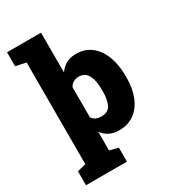

<svg xmlns="http://www.w3.org/2000/svg" viewBox="-227 -879 1071 1198"><g transform="rotate(-30 308.0 -279.5)"><path d="M31.2 203.1V102.5L93.3 86.9V-645.5L19.5 -661.1V-761.7H264.2V-475.1Q285.2 -505.4 314.5 -521.7Q343.8 -538.1 385.7 -538.1Q448.7 -538.1 493.7 -503.7Q538.6 -469.2 562.5 -407.2Q586.4 -345.2 586.4 -263.2V-252.9Q586.4 -173.8 562.3 -114.5Q538.1 -55.2 492.7 -22.5Q447.3 10.3 383.3 10.3Q344.2 10.3 314.7 -4.4Q285.2 -19 264.2 -47.4V86.9L326.2 102.5V203.1ZM331.5 -120.1Q378.4 -120.1 396.7 -155Q415 -189.9 415 -252.9V-263.2Q415 -306.6 406.5 -338.9Q397.9 -371.1 379.4 -388.9Q360.8 -406.7 330.6 -406.7Q309.6 -406.7 291.7 -397.2Q273.9 -387.7 264.2 -368.2V-151.9Q273.9 -135.7 291.7 -127.9Q309.6 -120.1 331.5 -120.1Z"/></g></svg>

Font: Roboto Slab LO Black
Style: Regular
Weight: 900
Designer: Google
Version: Version 2.000